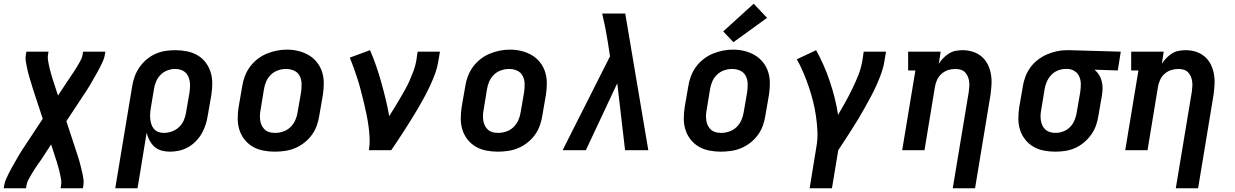

<svg xmlns="http://www.w3.org/2000/svg" viewBox="-23 -808 6643 1033"><path d="M-3 205 0 187Q3 170 10.5 153.5Q18 137 26 121Q34 105 43 89.5Q52 74 61 58Q70 42 79 26.5Q88 11 98 -4L207 -169L153 -333Q149 -348 144.5 -362Q140 -376 135.5 -391Q131 -406 127.5 -420.5Q124 -435 121 -450Q118 -465 115.5 -480.5Q113 -496 116 -512L119 -530H238L235 -512Q233 -499 235 -486Q237 -473 239.5 -460.5Q242 -448 245 -436Q248 -424 251.5 -412Q255 -400 258.5 -388Q262 -376 266 -365L289 -294L344 -377Q351 -388 358.5 -398.5Q366 -409 373 -420Q380 -431 387 -442Q394 -453 400.5 -464.5Q407 -476 413 -487.5Q419 -499 421 -512L424 -530H544L541 -512Q538 -495 530.5 -478.5Q523 -462 515 -446Q507 -430 498 -414.5Q489 -399 480 -383Q471 -367 462 -351.5Q453 -336 443 -321L334 -156L388 8Q393 23 397.5 37Q402 51 406 66Q410 81 413.5 95.5Q417 110 420.5 125Q424 140 426 155.5Q428 171 426 187L423 205H303L306 187Q308 174 306 161Q304 148 301.5 135.5Q299 123 296 111Q293 99 289.5 87Q286 75 282.5 63Q279 51 275 40L252 -31L198 52Q190 63 182.5 73.5Q175 84 168 95Q161 106 154 117Q147 128 140.5 139.5Q134 151 128 162.5Q122 174 120 187L117 205Z M597 205 688 -343Q692 -370 701.5 -396Q711 -422 727 -445.5Q743 -469 765.5 -488Q788 -507 814 -518.5Q840 -530 867 -534Q894 -538 921 -538Q952 -538 982.5 -532Q1013 -526 1039 -511Q1065 -496 1083 -472.5Q1101 -449 1110 -420.5Q1119 -392 1119 -360Q1119 -328 1114 -297L1095 -187Q1091 -162 1083.5 -138Q1076 -114 1063 -91Q1050 -68 1031 -48.5Q1012 -29 989 -16Q966 -3 941 2.5Q916 8 891 8Q868 8 846 2Q824 -4 808 -18.5Q792 -33 781.5 -52.5Q771 -72 766 -94L717 205ZM859 -93Q880 -93 901.5 -100.5Q923 -108 940 -124Q957 -140 966 -161Q975 -182 978 -203L997 -313Q999 -328 999.5 -343Q1000 -358 997.5 -372Q995 -386 989 -398.5Q983 -411 972.5 -420Q962 -429 948 -433Q934 -437 919 -437Q898 -437 877 -429Q856 -421 840.5 -405Q825 -389 816.5 -368.5Q808 -348 805 -327L789 -230Q786 -214 785 -198.5Q784 -183 785.5 -168Q787 -153 791.5 -139Q796 -125 805.5 -114Q815 -103 829 -98Q843 -93 859 -93Z M1455 8Q1424 8 1393 2Q1362 -4 1336.5 -19Q1311 -34 1292.5 -57.5Q1274 -81 1265 -109.5Q1256 -138 1256 -169.5Q1256 -201 1261 -233L1280 -343Q1284 -370 1294 -397Q1304 -424 1321 -447.5Q1338 -471 1361.5 -489.5Q1385 -508 1411.5 -519Q1438 -530 1465.5 -535.5Q1493 -541 1521 -541Q1553 -541 1583 -533.5Q1613 -526 1638.5 -511Q1664 -496 1682.5 -472.5Q1701 -449 1710 -420.5Q1719 -392 1719 -360.5Q1719 -329 1714 -297L1695 -187Q1691 -160 1681.5 -133Q1672 -106 1655 -82.5Q1638 -59 1614.5 -40.5Q1591 -22 1564.5 -11Q1538 0 1510 4Q1482 8 1455 8ZM1457 -93Q1479 -93 1501 -100.5Q1523 -108 1539.5 -124Q1556 -140 1565.5 -161Q1575 -182 1578 -203L1597 -313Q1600 -336 1599.5 -358.5Q1599 -381 1589 -400Q1579 -419 1559 -428Q1539 -437 1516 -437Q1494 -437 1472.5 -429.5Q1451 -422 1434.5 -406Q1418 -390 1409 -369Q1400 -348 1397 -327L1379 -217Q1376 -202 1375.5 -187Q1375 -172 1377.5 -157.5Q1380 -143 1386.5 -130.5Q1393 -118 1403.5 -109Q1414 -100 1428 -96.5Q1442 -93 1457 -93Z M1962 0Q1967 -33 1965.5 -66Q1964 -99 1959.5 -131Q1955 -163 1948.5 -194.5Q1942 -226 1934.5 -257Q1927 -288 1919 -319Q1911 -350 1901.5 -380Q1892 -410 1881.5 -439.5Q1871 -469 1859 -498L1968 -538Q1986 -496 2001 -452.5Q2016 -409 2028.5 -364.5Q2041 -320 2052 -274.5Q2063 -229 2071 -183Q2086 -207 2100.5 -230.5Q2115 -254 2129 -278Q2143 -302 2156.5 -326Q2170 -350 2181 -375Q2192 -400 2201.5 -425.5Q2211 -451 2216 -477L2224 -530H2344L2335 -477Q2330 -445 2318.5 -413.5Q2307 -382 2293 -351.5Q2279 -321 2263 -291Q2247 -261 2229.5 -231Q2212 -201 2194 -172Q2176 -143 2157.5 -114Q2139 -85 2120 -56.5Q2101 -28 2082 0Z M2655 8Q2624 8 2593 2Q2562 -4 2536.5 -19Q2511 -34 2492.5 -57.5Q2474 -81 2465 -109.5Q2456 -138 2456 -169.5Q2456 -201 2461 -233L2480 -343Q2484 -370 2494 -397Q2504 -424 2521 -447.5Q2538 -471 2561.5 -489.5Q2585 -508 2611.5 -519Q2638 -530 2665.5 -535.5Q2693 -541 2721 -541Q2753 -541 2783 -533.5Q2813 -526 2838.5 -511Q2864 -496 2882.5 -472.5Q2901 -449 2910 -420.5Q2919 -392 2919 -360.5Q2919 -329 2914 -297L2895 -187Q2891 -160 2881.5 -133Q2872 -106 2855 -82.5Q2838 -59 2814.5 -40.5Q2791 -22 2764.5 -11Q2738 0 2710 4Q2682 8 2655 8ZM2657 -93Q2679 -93 2701 -100.5Q2723 -108 2739.5 -124Q2756 -140 2765.5 -161Q2775 -182 2778 -203L2797 -313Q2800 -336 2799.5 -358.5Q2799 -381 2789 -400Q2779 -419 2759 -428Q2739 -437 2716 -437Q2694 -437 2672.5 -429.5Q2651 -422 2634.5 -406Q2618 -390 2609 -369Q2600 -348 2597 -327L2579 -217Q2576 -202 2575.5 -187Q2575 -172 2577.5 -157.5Q2580 -143 2586.5 -130.5Q2593 -118 2603.5 -109Q2614 -100 2628 -96.5Q2642 -93 2657 -93Z M3004 0 3259 -505 3247 -583Q3241 -621 3233.5 -659Q3226 -697 3217 -735H3341L3465 0H3340L3298 -360L3129 0Z M3855 8Q3824 8 3793 2Q3762 -4 3736.5 -19Q3711 -34 3692.5 -57.5Q3674 -81 3665 -109.5Q3656 -138 3656 -169.5Q3656 -201 3661 -233L3680 -343Q3684 -370 3694 -397Q3704 -424 3721 -447.5Q3738 -471 3761.5 -489.5Q3785 -508 3811.5 -519Q3838 -530 3865.5 -535.5Q3893 -541 3921 -541Q3953 -541 3983 -533.5Q4013 -526 4038.5 -511Q4064 -496 4082.5 -472.5Q4101 -449 4110 -420.5Q4119 -392 4119 -360.5Q4119 -329 4114 -297L4095 -187Q4091 -160 4081.5 -133Q4072 -106 4055 -82.5Q4038 -59 4014.5 -40.5Q3991 -22 3964.5 -11Q3938 0 3910 4Q3882 8 3855 8ZM3857 -93Q3879 -93 3901 -100.5Q3923 -108 3939.5 -124Q3956 -140 3965.5 -161Q3975 -182 3978 -203L3997 -313Q4000 -336 3999.5 -358.5Q3999 -381 3989 -400Q3979 -419 3959 -428Q3939 -437 3916 -437Q3894 -437 3872.5 -429.5Q3851 -422 3834.5 -406Q3818 -390 3809 -369Q3800 -348 3797 -327L3779 -217Q3776 -202 3775.5 -187Q3775 -172 3777.5 -157.5Q3780 -143 3786.5 -130.5Q3793 -118 3803.5 -109Q3814 -100 3828 -96.5Q3842 -93 3857 -93ZM3923 -581 3868 -639 4032 -788 4104 -712Z M4333 205 4369 -16Q4377 -59 4375 -101Q4373 -143 4367 -184Q4361 -225 4351 -264.5Q4341 -304 4328 -342Q4315 -380 4299.5 -417Q4284 -454 4264 -489L4368 -538Q4390 -498 4408.5 -456Q4427 -414 4441.5 -370.5Q4456 -327 4467.5 -282Q4479 -237 4486 -190Q4506 -224 4525.5 -259Q4545 -294 4562.5 -330Q4580 -366 4594.5 -402.5Q4609 -439 4616 -477L4624 -530H4744L4735 -477Q4730 -445 4718.5 -413.5Q4707 -382 4693.5 -351.5Q4680 -321 4664 -291Q4648 -261 4631.5 -231.5Q4615 -202 4597.5 -172.5Q4580 -143 4561.5 -114.5Q4543 -86 4524.5 -57Q4506 -28 4487 0L4453 205Z M5103 205 5189 -313Q5191 -328 5192 -342.5Q5193 -357 5191 -371Q5189 -385 5183.5 -397.5Q5178 -410 5168.5 -419.5Q5159 -429 5145.5 -433Q5132 -437 5117 -437Q5097 -437 5078 -431Q5059 -425 5043 -411Q5027 -397 5018.5 -378Q5010 -359 5007 -340L4951 0H4831L4902 -429H4863V-530H5038L5028 -465Q5038 -481 5052 -495.5Q5066 -510 5083 -520.5Q5100 -531 5119 -534.5Q5138 -538 5156 -538Q5185 -538 5211.5 -529.5Q5238 -521 5258.5 -503.5Q5279 -486 5291 -462Q5303 -438 5308 -410.5Q5313 -383 5311.5 -354.5Q5310 -326 5306 -297L5223 205Z M5654 8Q5623 8 5592.5 2Q5562 -4 5536.5 -19Q5511 -34 5492.5 -57.5Q5474 -81 5465 -109.5Q5456 -138 5456 -170Q5456 -202 5461 -233L5480 -343Q5484 -370 5494 -396Q5504 -422 5520.5 -445Q5537 -468 5560.5 -486Q5584 -504 5609.5 -515Q5635 -526 5662 -532Q5689 -538 5716 -538Q5720 -538 5724.5 -538Q5729 -538 5733 -538L6007 -530L5991 -429L5866 -433Q5880 -421 5889.5 -406Q5899 -391 5904 -373Q5909 -355 5909 -335.5Q5909 -316 5906 -297L5887 -187Q5883 -160 5874 -134Q5865 -108 5848.5 -84.5Q5832 -61 5809.5 -42Q5787 -23 5761 -11.5Q5735 0 5708 4Q5681 8 5654 8ZM5656 -93Q5677 -93 5698 -101Q5719 -109 5734.5 -125Q5750 -141 5758.5 -162Q5767 -183 5770 -203L5789 -313Q5792 -334 5792 -355Q5792 -376 5784.5 -394.5Q5777 -413 5760 -424.5Q5743 -436 5723 -437H5716Q5714 -437 5712.5 -437Q5711 -437 5709 -437Q5689 -437 5668 -428.5Q5647 -420 5632 -403.5Q5617 -387 5608.5 -367Q5600 -347 5597 -327L5579 -217Q5576 -202 5575.5 -187Q5575 -172 5577.5 -158Q5580 -144 5586 -131.5Q5592 -119 5602.5 -110Q5613 -101 5627 -97Q5641 -93 5656 -93Z M6303 205 6389 -313Q6391 -328 6392 -342.5Q6393 -357 6391 -371Q6389 -385 6383.5 -397.5Q6378 -410 6368.5 -419.5Q6359 -429 6345.5 -433Q6332 -437 6317 -437Q6297 -437 6278 -431Q6259 -425 6243 -411Q6227 -397 6218.5 -378Q6210 -359 6207 -340L6151 0H6031L6102 -429H6063V-530H6238L6228 -465Q6238 -481 6252 -495.5Q6266 -510 6283 -520.5Q6300 -531 6319 -534.5Q6338 -538 6356 -538Q6385 -538 6411.5 -529.5Q6438 -521 6458.5 -503.5Q6479 -486 6491 -462Q6503 -438 6508 -410.5Q6513 -383 6511.5 -354.5Q6510 -326 6506 -297L6423 205Z"/></svg>

Font: Iosevka Slab Extended
Style: Bold Italic
Weight: 700
Width: 7
Italic angle: -9°
Monospace: yes
Designer: Belleve Invis
Foundry: Belleve Invis
Version: Version 11.1.0; ttfautohint (v1.8.3)